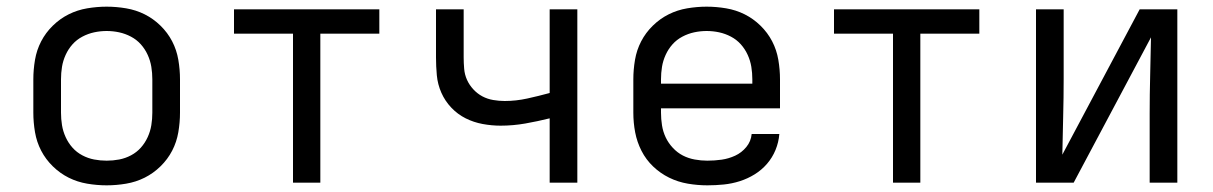

<svg xmlns="http://www.w3.org/2000/svg" viewBox="-20 -548 3640 576"><path d="M300 8Q271 8 241.5 3Q212 -2 186 -15Q160 -28 138.5 -49Q117 -70 103.5 -96Q90 -122 85 -151.5Q80 -181 80 -210V-310Q80 -339 85 -368.5Q90 -398 103.5 -424Q117 -450 138.5 -471Q160 -492 186 -505Q212 -518 241.5 -523Q271 -528 300 -528Q329 -528 358.5 -523Q388 -518 414 -505Q440 -492 461.5 -471Q483 -450 496.5 -424Q510 -398 515 -368.5Q520 -339 520 -310V-210Q520 -181 515 -151.5Q510 -122 496.5 -96Q483 -70 461.5 -49Q440 -28 414 -15Q388 -2 358.5 3Q329 8 300 8ZM300 -66Q319 -66 337.5 -69.5Q356 -73 373 -82Q390 -91 402.5 -105Q415 -119 423 -136.5Q431 -154 434 -172.5Q437 -191 437 -210V-310Q437 -329 434 -347.5Q431 -366 423 -383.5Q415 -401 402.5 -415Q390 -429 373 -438Q356 -447 337.5 -451Q319 -455 300 -455Q281 -455 262.5 -451Q244 -447 227 -438Q210 -429 197.5 -415Q185 -401 177 -383.5Q169 -366 166 -347.5Q163 -329 163 -310V-210Q163 -191 166 -172.5Q169 -154 177 -136.5Q185 -119 197.5 -105Q210 -91 227 -82Q244 -73 262.5 -69.5Q281 -66 300 -66Z M859 0V-447H682V-520H1118V-447H941V0Z M1629 0V-193Q1593 -184 1556 -177.5Q1519 -171 1482 -171Q1455 -171 1428 -176Q1401 -181 1377 -193Q1353 -205 1334 -225Q1315 -245 1304 -270Q1293 -295 1290.5 -322Q1288 -349 1288 -376V-520H1371V-376Q1371 -359 1372.5 -341.5Q1374 -324 1381 -308.5Q1388 -293 1400 -280Q1412 -267 1427 -259Q1442 -251 1459.5 -248Q1477 -245 1494 -245Q1528 -245 1562 -252.5Q1596 -260 1629 -269V-520H1712V0Z M2102 8Q2073 8 2043.5 3Q2014 -2 1987.5 -15Q1961 -28 1939.5 -48.5Q1918 -69 1904.5 -95.5Q1891 -122 1885.5 -151Q1880 -180 1880 -210V-310Q1880 -339 1885 -368.5Q1890 -398 1903.5 -424Q1917 -450 1938.5 -471Q1960 -492 1986 -505Q2012 -518 2041.5 -523Q2071 -528 2100 -528Q2129 -528 2158.5 -523Q2188 -518 2214 -505Q2240 -492 2261.5 -471Q2283 -450 2296.5 -424Q2310 -398 2315 -368.5Q2320 -339 2320 -310V-223H1963V-210Q1963 -191 1966 -172Q1969 -153 1977 -136Q1985 -119 1998.5 -104.5Q2012 -90 2028.5 -81.5Q2045 -73 2064 -69.5Q2083 -66 2102 -66Q2124 -66 2145 -69Q2166 -72 2185.5 -81Q2205 -90 2219 -107Q2233 -124 2235 -146H2318Q2316 -121 2306.5 -98Q2297 -75 2281 -56.5Q2265 -38 2244 -25Q2223 -12 2199.5 -4.5Q2176 3 2151.5 5.5Q2127 8 2102 8ZM1963 -297H2237V-310Q2237 -329 2234 -347.5Q2231 -366 2223 -383.5Q2215 -401 2202.5 -415Q2190 -429 2173 -438Q2156 -447 2137.5 -451Q2119 -455 2100 -455Q2081 -455 2062.5 -451Q2044 -447 2027 -438Q2010 -429 1997.5 -415Q1985 -401 1977 -383.5Q1969 -366 1966 -347.5Q1963 -329 1963 -310Z M2659 0V-447H2482V-520H2918V-447H2741V0Z M3088 0V-520H3171V-312Q3171 -255 3169.5 -198Q3168 -141 3167 -84L3399 -520H3512V0H3429V-208Q3429 -265 3430.5 -322Q3432 -379 3433 -436L3201 0Z"/></svg>

Font: Nova
Style: Regular
Weight: 400
Monospace: yes
Designer: Belleve Invis
Foundry: Belleve Invis
Version: Version 24.1.4; ttfautohint (v1.8.4)